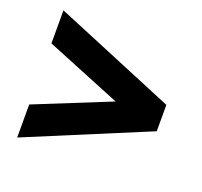

<svg xmlns="http://www.w3.org/2000/svg" viewBox="-99 -633 798 759"><g transform="rotate(20 300.0 -253.5)"><path d="M555 -198 45 14V-125L362 -253L45 -382V-521L555 -309Z"/></g></svg>

Font: Livvic
Style: Bold
Weight: 700
Designer: Jacques Le Bailly, Baron von Fonthausen
Version: Version 1.001; ttfautohint (v1.8.2)